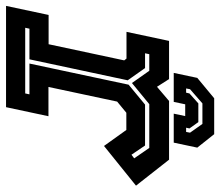

<svg xmlns="http://www.w3.org/2000/svg" viewBox="-69 -663 730 636"><g transform="rotate(90 296.0 -345.0)"><path d="M-2.5 0 27.5 -141H124.5L178 -391.5L172 -399H83.5L113.5 -540H240L265.5 -500L312.5 -540H507L593 -430.5L461.5 -324.5L408.5 -398.5H351.5L314.5 -368L266 -140.5H363L333 0ZM70 -63.5H287.5L290.5 -77.5H188.5L258.5 -406L324.5 -460.5H460L490.5 -415.5L502.5 -424.5L468 -474.5H323L253 -417L212.5 -474.5H157.5L154.5 -460.5H203.5L244 -403L174.5 -77.5H73ZM422.5 -689.5 467 -633.5 450.5 -555.5H354.5L362.5 -593.5H323.5L315.5 -555.5H219.5L236 -633.5L303.5 -689.5ZM388.5 -650.5H320.5L273.5 -609.5L271 -596.5H285L287.5 -607.5L320.5 -637H382.5L403.5 -607.5L401 -596.5H415L417.5 -609.5Z"/></g></svg>

Font: Tourney Thin
Style: Bold Italic
Weight: 700
Italic angle: -12°
Version: Version 1.015